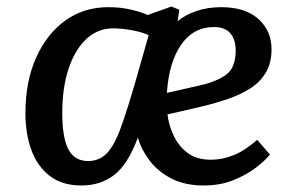

<svg xmlns="http://www.w3.org/2000/svg" viewBox="-20 -555 904 589"><path d="M658 -533Q733 -533 773 -496.5Q813 -460 813 -404Q813 -361 795 -331.5Q777 -302 746.5 -283Q716 -264 679.5 -251.5Q643 -239 606 -230L494 -204Q497 -174 511.5 -141.5Q526 -109 554 -87Q582 -65 627 -65Q661 -65 695.5 -78.5Q730 -92 769 -126L808 -81Q794 -63 765.5 -41Q737 -19 696.5 -2.5Q656 14 605 14Q547 14 505.5 -7.5Q464 -29 438.5 -63Q413 -97 403 -133Q372 -50 330 -18Q288 14 230 14Q171 14 133 -15Q95 -44 76.5 -94Q58 -144 58 -208Q58 -305 91 -378.5Q124 -452 181 -492.5Q238 -533 312 -533Q350 -533 382 -525.5Q414 -518 433 -509L506 -535L530 -525L525 -490Q549 -510 583.5 -521.5Q618 -533 658 -533ZM703 -400Q703 -433 687 -452.5Q671 -472 636 -472Q573 -472 535.5 -417.5Q498 -363 492 -270L593 -293Q646 -305 674.5 -326.5Q703 -348 703 -400ZM250 -61Q284 -61 307 -84Q330 -107 350.5 -163Q371 -219 399 -317L436 -447Q418 -456 386 -462Q354 -468 327 -468Q280 -468 245 -435.5Q210 -403 190.5 -344.5Q171 -286 171 -208Q171 -132 190 -96.5Q209 -61 250 -61Z"/></svg>

Font: Literata 7pt Medium
Style: Italic
Weight: 500
Italic angle: -2°
Designer: Latin by Veronika Burian and Jose Scaglione. Greek by Irene Vlachou. Cyrillic by Vera Evstafieva
Foundry: TypeTogether
Version: Version 3.002